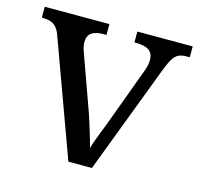

<svg xmlns="http://www.w3.org/2000/svg" viewBox="-84 -626 747 717"><g transform="rotate(15 289.5 -268.0)"><path d="M78 -441Q71 -462 61.5 -473.5Q52 -485 38.5 -489.5Q25 -494 4 -494V-536H254V-494H241Q211 -494 196 -482.5Q181 -471 181 -446Q181 -438 183 -429Q185 -420 189 -409L257 -220Q266 -196 275 -167.5Q284 -139 291.5 -113.5Q299 -88 304 -70Q309 -91 325 -131Q341 -171 354 -207L426 -402Q431 -414 433 -425.5Q435 -437 435 -445Q435 -471 418.5 -482.5Q402 -494 369 -494H362V-536H576V-494H564Q545 -494 532.5 -488Q520 -482 510 -465Q500 -448 488 -416L330 0H239Z"/></g></svg>

Font: Noto Serif Tamil
Style: Italic
Weight: 400
Italic angle: -12°
Designer: Indian Type Foundry, Tom Grace, and the Monotype Design Team
Foundry: Monotype Imaging Inc.
Version: Version 2.003